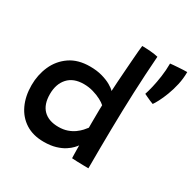

<svg xmlns="http://www.w3.org/2000/svg" viewBox="-158 -876 1039 1037"><g transform="rotate(30 361.0 -357.0)"><path d="M416.5 -1.5Q416 -9.5 415.8 -25.2Q415.5 -41 415.2 -57Q415 -73 415 -81Q410.5 -74 398.2 -61Q386 -48 365 -34.2Q344 -20.5 312.5 -11Q281 -1.5 238 -1.5Q172 -1.5 125.2 -31.2Q78.5 -61 54 -113.5Q29.5 -166 29.5 -234Q29.5 -298.5 54.2 -354.5Q79 -410.5 129 -445Q179 -479.5 253.5 -479.5Q296.5 -479.5 330 -470Q363.5 -460.5 386.5 -447.2Q409.5 -434 419.5 -422.5Q420.5 -446 422.8 -479.8Q425 -513.5 427.8 -550.2Q430.5 -587 433 -621.2Q435.5 -655.5 437.8 -681Q440 -706.5 441.5 -716Q464.5 -716 492.8 -713.8Q521 -711.5 541.5 -706.5Q533 -590.5 528.2 -475Q523.5 -359.5 521.8 -241.5Q520 -123.5 520 1.5Q511 1.5 490.5 1.2Q470 1 449 0.2Q428 -0.5 416.5 -1.5ZM267.5 -111Q298 -111 322.2 -119.5Q346.5 -128 364.2 -141Q382 -154 394 -167.2Q406 -180.5 412.5 -189.5Q412.5 -201 412.5 -220.5Q412.5 -240 412.8 -261.8Q413 -283.5 413.2 -302.2Q413.5 -321 414 -330.5Q403 -341 381.2 -352.5Q359.5 -364 331.2 -372.2Q303 -380.5 272 -380.5Q208 -380.5 173.8 -342.8Q139.5 -305 139.5 -242Q139.5 -177.5 172.8 -144.2Q206 -111 267.5 -111ZM722.5 -715.5Q722.5 -675 713.8 -636Q705 -597 692.2 -563.8Q679.5 -530.5 667 -506.8Q654.5 -483 647 -473Q640.5 -475 627.2 -480.8Q614 -486.5 601.5 -492.5Q589 -498.5 585 -500.5Q592 -521 599.8 -553.8Q607.5 -586.5 613.2 -626.5Q619 -666.5 619 -709Q625 -710 638.5 -711Q652 -712 668.2 -713.2Q684.5 -714.5 699.2 -715Q714 -715.5 722.5 -715.5Z"/></g></svg>

Font: Grandstander Thin Medium
Style: Regular
Weight: 500
Version: Version 1.200